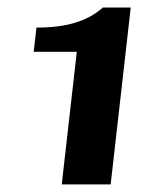

<svg xmlns="http://www.w3.org/2000/svg" viewBox="-20 -735 379 504"><path d="M142.1 -251 181.6 -599.1H68.4L75.7 -662.6Q138.2 -662.6 180.2 -676.3Q222.2 -689.9 250 -715.3H323.2L270.5 -251Z"/></svg>

Font: Proza Libre
Style: SemiBold Italic
Weight: 600
Designer: Jasper de Waard
Foundry: Jasper de Waard
Version: Version 1.000; ttfautohint (v1.4.1.8-43bc)